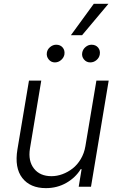

<svg xmlns="http://www.w3.org/2000/svg" viewBox="-20 -960 617 987"><path d="M419 -208.5 475.5 -545.5H538.7L447.8 0H384.6L399.5 -90.6H394.9Q368.3 -46.9 321 -19.9Q273.8 7.1 215.9 7.1Q135.3 7.1 94.6 -45.1Q54 -97.3 69.6 -192.1L128.9 -545.5H192.1L133.9 -196Q123.9 -132.5 154.7 -93.4Q185.4 -54.3 244.7 -54.3Q272.7 -54.3 300.8 -64.6Q328.8 -74.9 353.2 -93.8Q377.5 -112.6 395.2 -142.4Q413 -172.2 419 -208.5ZM344.5 -779.1 462 -940.3H537.3L402 -779.1ZM443.9 -639.2Q424.4 -639.2 411.8 -654.3Q399.1 -669.4 402.7 -689.3Q405.9 -706.7 419.9 -718.4Q433.9 -730.1 450.6 -730.1Q471.9 -730.1 484.2 -715.6Q496.4 -701 492.9 -680Q490.1 -663 476 -651.1Q462 -639.2 443.9 -639.2ZM262.1 -639.2Q242.9 -639.2 230.5 -654.3Q218 -669.4 220.9 -689.3Q223.4 -706.3 237.7 -718.2Q252.1 -730.1 268.8 -730.1Q290.1 -730.1 302.2 -715.7Q314.3 -701.3 311.1 -680Q308.2 -663.7 294.2 -651.5Q280.2 -639.2 262.1 -639.2Z"/></svg>

Font: Karasuma Gothic
Style: Light Italic
Weight: 300
Italic angle: 9.39998°
Designer: Rasmus Andersson / Ryoko Nishizuka
Foundry: rsms
Version: Version 1.00